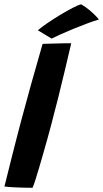

<svg xmlns="http://www.w3.org/2000/svg" viewBox="-24 -861 476 888"><path d="M126.5 7.5Q110 7.5 86.2 7Q62.5 6.5 38.5 5.2Q14.5 4 -3.5 1.5Q3 -23.5 11.8 -59.5Q20.5 -95.5 31.2 -137.2Q42 -179 52.8 -221.8Q63.5 -264.5 74 -303Q94.5 -380 119.5 -470Q144.5 -560 173 -658Q180.5 -658.5 196.8 -658.8Q213 -659 233.5 -659.8Q254 -660.5 273 -660.8Q292 -661 305.5 -661Q292.5 -605 276.8 -539Q261 -473 244.5 -406.5Q228 -340 212 -280.5Q204.5 -252 195.2 -218.8Q186 -185.5 176.2 -151.5Q166.5 -117.5 157.2 -86.2Q148 -55 140.2 -30.5Q132.5 -6 126.5 7.5ZM351.5 -841Q371.5 -829.5 388.8 -815Q406 -800.5 418 -788.2Q430 -776 433 -770.5Q413 -765 381.8 -753.5Q350.5 -742 317 -728.2Q283.5 -714.5 255.8 -702Q228 -689.5 214.5 -682.5L151 -721Q168 -735.5 196.2 -754.8Q224.5 -774 255.5 -792.8Q286.5 -811.5 312.8 -825Q339 -838.5 351.5 -841Z"/></svg>

Font: Grandstander Thin SemiBold
Style: Italic
Weight: 600
Italic angle: -15°
Version: Version 1.200